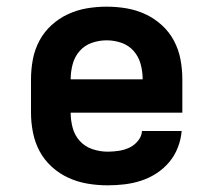

<svg xmlns="http://www.w3.org/2000/svg" viewBox="-20 -548 640 576"><path d="M303 8Q273 8 243 3Q213 -2 185.5 -14.5Q158 -27 135.5 -47.5Q113 -68 99 -94Q85 -120 79 -150Q73 -180 73 -210V-310Q73 -340 78.5 -369.5Q84 -399 98 -425.5Q112 -452 134.5 -472.5Q157 -493 184 -505.5Q211 -518 240.5 -523Q270 -528 300 -528Q330 -528 359.5 -523Q389 -518 416 -505.5Q443 -493 465.5 -472.5Q488 -452 502 -425.5Q516 -399 521.5 -369.5Q527 -340 527 -310V-210H192Q192 -187 198 -164.5Q204 -142 219.5 -125Q235 -108 257.5 -100.5Q280 -93 303 -93Q319 -93 336 -95.5Q353 -98 368 -105Q383 -112 394 -125.5Q405 -139 406 -155H525Q523 -130 513.5 -105.5Q504 -81 487.5 -61.5Q471 -42 449.5 -28Q428 -14 403.5 -6Q379 2 353.5 5Q328 8 303 8ZM192 -310H408Q408 -333 402 -355.5Q396 -378 381 -395Q366 -412 344.5 -419.5Q323 -427 300 -427Q277 -427 255.5 -419.5Q234 -412 219 -395Q204 -378 198 -355.5Q192 -333 192 -310Z"/></svg>

Font: Iosevka Aile
Style: Bold
Weight: 700
Designer: Belleve Invis
Foundry: Belleve Invis
Version: Version 28.0.1; ttfautohint (v1.8.4)